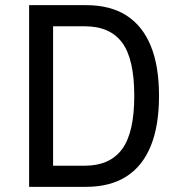

<svg xmlns="http://www.w3.org/2000/svg" viewBox="-20 -725 707 745"><path d="M93 0V-705H314Q408 -705 470.5 -665Q533 -625 565 -547Q597 -469 597 -353Q597 -237 565 -158.5Q533 -80 470 -40Q407 0 314 0ZM186 -82H309Q406 -82 453.5 -146Q501 -210 501 -353Q501 -496 454 -559.5Q407 -623 309 -623H186Z"/></svg>

Font: Nunito Sans 7pt Condensed Medium
Style: Regular
Weight: 500
Width: 3
Designer: Vernon Adams
Foundry: Vernon Adams
Version: Version 3.101;gftools[0.9.27]